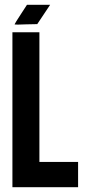

<svg xmlns="http://www.w3.org/2000/svg" viewBox="-20 -784 357 804"><path d="M56 -681Q41 -681 41 -682L49 -696L67 -724L93 -764H190L136 -683L88 -682ZM32 0V-649H145V-106H307V0Z"/></svg>

Font: New Amsterdam
Style: Regular
Weight: 400
Designer: Vladimir Nikolic
Foundry: Vladimir Nikolic
Version: Version 1.000; ttfautohint (v1.8.4.7-5d5b)